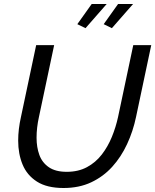

<svg xmlns="http://www.w3.org/2000/svg" viewBox="-20 -936 777 961"><path d="M298 5Q215 5 165 -27Q115 -59 93 -112.5Q71 -166 71 -232Q71 -261 74.5 -290.5Q78 -320 85 -351L161 -710H251L175 -351Q169 -324 166 -298Q163 -272 163 -247Q163 -199 177 -160.5Q191 -122 224.5 -99Q258 -76 314 -76Q372 -76 415.5 -99.5Q459 -123 489.5 -162.5Q520 -202 540 -251Q560 -300 571 -351L647 -710H737L661 -351Q646 -279 616 -214.5Q586 -150 541.5 -101Q497 -52 436.5 -23.5Q376 5 298 5ZM408 -795 367 -815 439 -916H514ZM540 -795 499 -815 571 -916H646Z"/></svg>

Font: Raleway Thin Medium
Style: Italic
Weight: 500
Italic angle: -12°
Version: Version 4.026